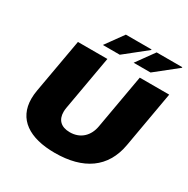

<svg xmlns="http://www.w3.org/2000/svg" viewBox="-196 -1061 1225 1248"><g transform="rotate(30 417.0 -436.5)"><path d="M530 -752H657L819 -881L818 -885H626ZM299 -752H426L588 -881L587 -885H395ZM378 12C592 12 727 -80 760 -267L834 -688H613L541 -280C528 -206 477 -153 396 -153C327 -153 295 -191 295 -248C295 -258 296 -269 298 -280L370 -688H149L77 -282C73 -259 71 -238 71 -218C71 -65 187 12 378 12Z"/></g></svg>

Font: Archivo Black
Style: Italic
Weight: 900
Italic angle: -10°
Designer: Hector Gatti
Foundry: Omnibus-Type
Version: Version 2.001